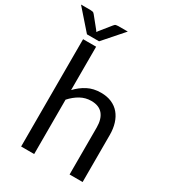

<svg xmlns="http://www.w3.org/2000/svg" viewBox="-257 -1025 1029 1141"><g transform="rotate(30 257.5 -454.0)"><path d="M160 -439Q192.5 -473.5 232 -494Q271.5 -514.5 323 -514.5Q364.5 -514.5 396.2 -500.8Q428 -487 449.2 -461.8Q470.5 -436.5 481.5 -401Q492.5 -365.5 492.5 -322.5V0H403V-322.5Q403 -380 376.8 -411.8Q350.5 -443.5 297 -443.5Q257.5 -443.5 223.2 -424.5Q189 -405.5 160 -373V0H70.5V-736.5H160ZM278 -908.5 159 -773H76L-43 -908.5H22Q28 -908.5 36.2 -907Q44.5 -905.5 50.5 -897L111.5 -821.5L117.5 -812.5L123.5 -821.5L184 -896.5Q190.5 -905.5 198.8 -907Q207 -908.5 213 -908.5Z"/></g></svg>

Font: Lato 2
Style: Regular
Weight: 400
Designer: Lukasz Dziedzic with Adam Twardoch and Botio Nikoltchev
Foundry: tyPoland Lukasz Dziedzic
Version: Version 2.015; 2015-08-06; http://www.latofonts.com/